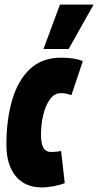

<svg xmlns="http://www.w3.org/2000/svg" viewBox="-20 -809 429 839"><path d="M163 10Q89 10 48.5 -39.5Q8 -89 8 -176Q8 -287 33.5 -373Q59 -459 111.5 -508Q164 -557 247 -557Q305 -557 342 -542L292 -393Q279 -398 268.5 -400Q258 -402 246 -402Q218 -402 198.5 -375.5Q179 -349 169 -307Q159 -265 159 -219Q159 -186 168.5 -165.5Q178 -145 204 -145Q226 -145 247 -149L263 -9Q244 -1 215.5 4.5Q187 10 163 10ZM170 -595 242 -789H389L280 -595Z"/></svg>

Font: Georama ExtraCondensed ExtraBold
Style: Italic
Weight: 800
Width: 2
Italic angle: -9°
Designer: Jean-Baptiste Levee
Foundry: Production Type
Version: Version 1.000